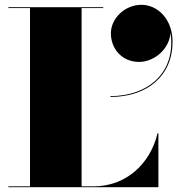

<svg xmlns="http://www.w3.org/2000/svg" viewBox="-20 -780 764 800"><path d="M442 -641C442 -578 487 -522 560 -522C621.5 -522 686 -574.5 690.5 -644C715 -474 593 -379.5 440 -379.5V-376C595 -376 699 -465.5 699 -606C699 -699 638 -760 569 -760C501 -760 442 -704 442 -641ZM640 0V-225H636.5C606.5 -98 506 -3.5 369.5 -3.5H320V-746.5H410V-750H15V-746.5H105V-3.5H15V0Z"/></svg>

Font: Bodoni* 48pt Fatface
Style: Regular
Weight: 900
Version: Version 2.3